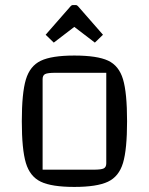

<svg xmlns="http://www.w3.org/2000/svg" viewBox="-20 -728 587 757"><path d="M66 -250Q66 -361 82 -414.5Q98 -468 141 -488.5Q184 -509 273 -509Q363 -509 406 -489Q449 -469 465 -415.5Q481 -362 481 -250Q481 -139 465 -85.5Q449 -32 405.5 -11.5Q362 9 273 9Q184 9 141 -11.5Q98 -32 82 -85.5Q66 -139 66 -250ZM349 -59Q379 -59 389 -64Q399 -69 399 -84V-441H198Q168 -441 158 -436Q148 -431 148 -416V-59ZM160 -591 258 -703Q262 -708 267 -708H279Q284 -708 288 -703L386 -591L354 -560L273 -622L192 -560Z"/></svg>

Font: Changa Light
Style: Regular
Weight: 300
Designer: Eduardo Rodriguez Tunni
Foundry: Eduardo Rodriguez Tunni
Version: Version 2.002; ttfautohint (v1.5) -l 8 -r 50 -G 110 -x 14 -H